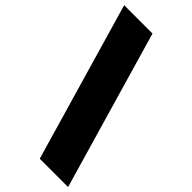

<svg xmlns="http://www.w3.org/2000/svg" viewBox="-285 -874 1059 1059"><g transform="rotate(45 245.0 -344.0)"><path d="M269.5 120 0 -808H221L490.5 120Z"/></g></svg>

Font: Encode Sans SC SemiExpanded Black
Style: Regular
Weight: 900
Width: 6
Designer: Multiple Designers
Foundry: Impallari Type
Version: Version 3.002